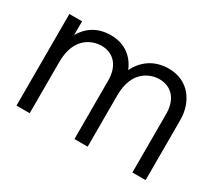

<svg xmlns="http://www.w3.org/2000/svg" viewBox="-103 -738 1063 944"><g transform="rotate(30 428.5 -266.0)"><path d="M720 -333V0H795V-341C795 -439 737 -532 621 -532C534 -532 480 -485 450 -426C426 -487 373 -532 292 -532C213 -532 163 -493 134 -442V-520H62V0H137V-291C137 -434 229 -464 278 -464C348 -464 391 -413 391 -333V0H466V-291C466 -434 558 -464 607 -464C677 -464 720 -413 720 -333Z"/></g></svg>

Font: Aspekta 350
Style: Regular
Weight: 350
Designer: Ivo Dolenc
Version: Version 2.000